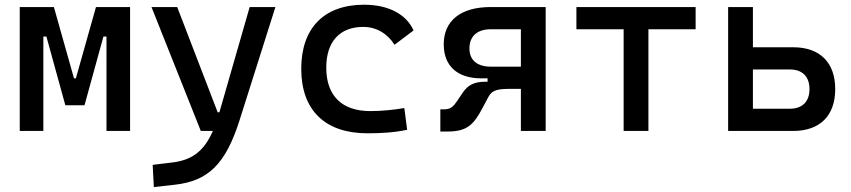

<svg xmlns="http://www.w3.org/2000/svg" viewBox="-20 -547 3556 802"><path d="M62.5 0H161.1V-394.5H173.8L252.9 -107.4H333L412.1 -394.5H424.8V0H523.4V-517.6H380.9L296.9 -219.7H289.1L205.1 -517.6H62.5Z M622.6 234.4 710.4 224.6C849.1 209 922.4 139.6 981 -45.9L1130.4 -517.6H1022.9L896.5 -78.1H889.2L720.2 -517.6H612.8L818.8 0H869.1C832 85.4 781.2 122.1 698.7 131.8L617.7 141.6Z M1514.6 9.8C1568.8 9.8 1627 6.8 1680.7 -4.9L1668.9 -95.7C1623 -87.9 1574.7 -83 1526.4 -83C1408.7 -83 1342.8 -146.5 1342.8 -264.6C1342.8 -373 1399.4 -434.6 1497.1 -434.6C1551.3 -434.6 1598.6 -407.2 1627.9 -359.9L1707.5 -419.9C1676.8 -488.3 1601.6 -527.3 1501 -527.3C1332.5 -527.3 1238.3 -428.7 1238.3 -259.8C1238.3 -85.9 1338.4 9.8 1514.6 9.8Z M1990.7 -219.7H2016.6V-205.6H2006.8C1959 -205.6 1933.6 -190.4 1913.1 -160.2L1888.7 -124C1873.5 -101.6 1861.8 -90.3 1835.4 -90.3H1819.3V2.4H1850.1C1933.1 2.4 1960 -28.8 1995.6 -96.2L2016.6 -135.7C2031.2 -163.1 2042 -175.8 2105.5 -175.8H2155.8V0H2259.3V-517.6H2029.8C1904.8 -517.6 1833.5 -460.9 1833.5 -361.8C1833.5 -271.5 1890.6 -219.7 1990.7 -219.7ZM2155.8 -268.6H2029.8C1973.1 -268.6 1940.9 -295.9 1940.9 -344.2C1940.9 -395.5 1973.1 -424.8 2029.8 -424.8H2155.8Z M2585 0H2688.5V-424.8H2885.7V-517.6H2387.7V-424.8H2585Z M3021.5 0H3293C3404.8 0 3468.8 -63.5 3468.8 -174.8C3468.8 -286.1 3404.8 -349.6 3293 -349.6H3125V-517.6H3021.5ZM3125 -92.8V-256.8H3279.3C3331.5 -256.8 3361.3 -227.1 3361.3 -174.8C3361.3 -122.6 3331.5 -92.8 3279.3 -92.8Z"/></svg>

Font: Cascadia Code PL
Style: Regular
Weight: 400
Monospace: yes
Designer: Aaron Bell
Foundry: Saja Typeworks
Version: Version 2404.023